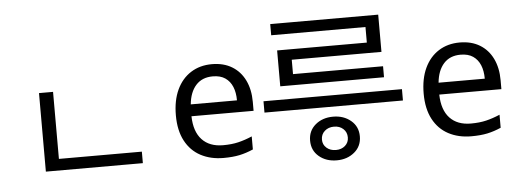

<svg xmlns="http://www.w3.org/2000/svg" viewBox="-52 -900 3053 1130"><g transform="rotate(-5 1474.0 -334.5)"><path d="M184 -69H757V-1H184ZM184 -465H267V-43H184Z M1212 -546Q1281 -546 1330.5 -516Q1380 -486 1406.5 -431.5Q1433 -377 1433 -304V-251H1066Q1068 -160 1112.5 -112.5Q1157 -65 1237 -65Q1288 -65 1327.5 -74.5Q1367 -84 1409 -102V-25Q1368 -7 1328 1.5Q1288 10 1233 10Q1157 10 1098.5 -21Q1040 -52 1007.5 -113.5Q975 -175 975 -264Q975 -352 1004.5 -415Q1034 -478 1087.5 -512Q1141 -546 1212 -546ZM1211 -474Q1148 -474 1111.5 -433.5Q1075 -393 1068 -321H1341Q1341 -367 1327 -401Q1313 -435 1284.5 -454.5Q1256 -474 1211 -474Z M1896 82Q1833 82 1791 46.5Q1749 11 1749 -47Q1749 -105 1791 -140.5Q1833 -176 1896 -176Q1958 -176 2000.5 -140.5Q2043 -105 2043 -47Q2043 11 2000.5 46.5Q1958 82 1896 82ZM1896 21Q1929 21 1950.5 2Q1972 -17 1972 -47Q1972 -78 1950.5 -97.5Q1929 -117 1896 -117Q1863 -117 1841 -97.5Q1819 -78 1819 -47Q1819 -17 1841 2Q1863 21 1896 21ZM2314 -235H1496V-302H2314ZM2215 -381H1602V-593H2132V-707H2213V-531H1683V-446H2215ZM2213 -685H1575V-751H2213Z M2676 -546Q2745 -546 2794.5 -516Q2844 -486 2870.5 -431.5Q2897 -377 2897 -304V-251H2530Q2532 -160 2576.5 -112.5Q2621 -65 2701 -65Q2752 -65 2791.5 -74.5Q2831 -84 2873 -102V-25Q2832 -7 2792 1.5Q2752 10 2697 10Q2621 10 2562.5 -21Q2504 -52 2471.5 -113.5Q2439 -175 2439 -264Q2439 -352 2468.5 -415Q2498 -478 2551.5 -512Q2605 -546 2676 -546ZM2675 -474Q2612 -474 2575.5 -433.5Q2539 -393 2532 -321H2805Q2805 -367 2791 -401Q2777 -435 2748.5 -454.5Q2720 -474 2675 -474Z"/></g></svg>

Font: lkorean15
Style: Book
Weight: 400
Designer: Jelle Bosma - Monotype Design Team
Foundry: Monotype Imaging Inc.
Version: Version 2.003